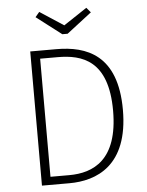

<svg xmlns="http://www.w3.org/2000/svg" viewBox="-59 -927 746 975"><g transform="rotate(-5 314.0 -440.0)"><path d="M418 -880 299 -801 178 -880 157 -855 285 -757H312L439 -855ZM248 -684H115V0H255C393 0 558 -63 558 -348C558 -629 401 -684 248 -684ZM251 -643C375 -643 508 -605 508 -348C508 -96 380 -41 258 -41H162V-643Z"/></g></svg>

Font: Fira Sans ExtraLight
Style: Regular
Weight: 200
Designer: bBox Type GmbH & Carrois Corporate GbR & Edenspiekermann AG
Foundry: bBox Type GmbH & Carrois Corporate GbR & Edenspiekermann AG
Version: Version 4.300;PS 004.300;hotconv 1.0.88;makeotf.lib2.5.64775